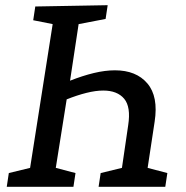

<svg xmlns="http://www.w3.org/2000/svg" viewBox="-20 -720 717 740"><path d="M271 -53 263 0H6L14 -53L96 -73L183 -627L108 -642L116 -695L395 -700L387 -647L283 -627L250 -409Q298 -428 341.5 -438.5Q385 -449 423 -449Q505 -449 548 -398.5Q591 -348 576 -251L549 -73L625 -53L617 0H360L368 -53L450 -73L474 -237Q485 -308 458.5 -339.5Q432 -371 378 -371Q349 -371 313 -362Q277 -353 237 -337L195 -73Z"/></svg>

Font: Bitter Medium
Style: Italic
Weight: 500
Italic angle: -9°
Designer: Sol Matas, and Bitter project Authors
Foundry: Sol Matas
Version: Version 2.001